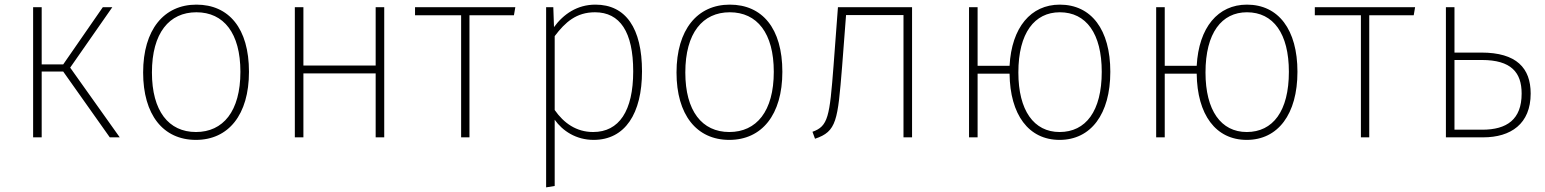

<svg xmlns="http://www.w3.org/2000/svg" viewBox="-20 -593 6671 829"><path d="M465 -562H424L253 -315H160V-562H123V0H160V-284H253L454 0H497L283 -301Z M828 -573C688 -573 598 -465 598 -280C598 -98 684 11 826 11C966 11 1055 -97 1055 -283C1055 -471 968 -573 828 -573ZM828 -540C946 -540 1018 -450 1018 -283C1018 -112 943 -23 826 -23C708 -23 636 -114 636 -280C636 -451 711 -540 828 -540Z M1602 0H1639V-562H1602V-310H1290V-562H1253V0H1290V-276H1602Z M2205 -562H1772V-527H1971V0H2007V-527H2199Z M2551 -573C2472 -573 2413 -532 2372 -476L2369 -562H2338V216L2375 210V-76C2409 -28 2467 11 2543 11C2679 11 2752 -103 2752 -285C2752 -471 2682 -573 2551 -573ZM2541 -23C2468 -23 2414 -62 2375 -118V-437C2421 -498 2469 -540 2549 -540C2657 -540 2714 -455 2714 -285C2714 -114 2653 -23 2541 -23Z M3131 -573C2991 -573 2901 -465 2901 -280C2901 -98 2987 11 3129 11C3269 11 3358 -97 3358 -283C3358 -471 3271 -573 3131 -573ZM3131 -540C3249 -540 3321 -450 3321 -283C3321 -112 3246 -23 3129 -23C3011 -23 2939 -114 2939 -280C2939 -451 3014 -540 3131 -540Z M3598 -562 3579 -309C3562 -89 3556 -48 3488 -24L3499 6C3593 -25 3597 -73 3616 -306L3633 -528H3881V0H3918V-562Z M4556 -573C4431 -573 4348 -475 4339 -309H4201V-562H4164V0H4201V-275H4339C4341 -98 4421 11 4555 11C4690 11 4774 -100 4774 -283C4774 -465 4692 -573 4556 -573ZM4555 -23C4444 -23 4377 -116 4377 -280C4377 -451 4447 -540 4556 -540C4670 -540 4737 -448 4737 -283C4737 -113 4668 -23 4555 -23Z M5364 -573C5239 -573 5156 -475 5147 -309H5009V-562H4972V0H5009V-275H5147C5149 -98 5229 11 5363 11C5498 11 5582 -100 5582 -283C5582 -465 5500 -573 5364 -573ZM5363 -23C5252 -23 5185 -116 5185 -280C5185 -451 5255 -540 5364 -540C5478 -540 5545 -448 5545 -283C5545 -113 5476 -23 5363 -23Z M6090 -562H5657V-527H5856V0H5892V-527H6084Z M6376 -366H6260V-562H6223V0H6384C6503 0 6589 -58 6589 -189C6589 -299 6528 -366 6376 -366ZM6380 -33H6260V-334H6378C6505 -334 6550 -280 6550 -189C6550 -77 6486 -33 6380 -33Z"/></svg>

Font: Glow Sans SC Normal ExtraLight
Style: Regular
Weight: 200
Designer: Ryoko NISHIZUKA (kana, bopomofo & ideographs); Paul D. Hunt (Latin, Greek & Cyrillic); Sandoll Communications, Soo-young
Version: Version 0.93